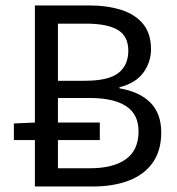

<svg xmlns="http://www.w3.org/2000/svg" viewBox="-20 -676 643 696"><path d="M106.5 0V-656.3H301.8Q369 -656.3 419.8 -640Q470.5 -623.8 499 -588.9Q527.4 -554 527.4 -497.5Q527.4 -451.1 499.8 -412.9Q472.1 -374.7 413.1 -359.7V-355.7Q485.3 -343.8 524.9 -304.3Q564.5 -264.7 564.5 -195.7Q564.5 -130.2 533.8 -86.6Q503.1 -43 447.2 -21.5Q391.2 0 316.9 0ZM190 -383.2H287.3Q372.6 -383.2 408.9 -411.2Q445.1 -439.3 445.1 -492.3Q445.1 -545 406.8 -567.7Q368.5 -590.3 291.5 -590.3H190ZM190 -66H304.9Q390.5 -66 436.3 -98.9Q482.2 -131.8 482.2 -199.8Q482.2 -261.9 436.9 -291.4Q391.6 -320.8 304.9 -320.8H190ZM30.3 -168.2V-228.5L108.1 -231.8H341.8V-168.2Z"/></svg>

Font: Source Sans 3 Variable
Style: Regular
Weight: 200
Designer: Paul D. Hunt
Foundry: Adobe Systems Incorporated
Version: Version 3.026